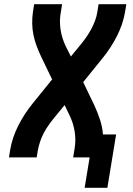

<svg xmlns="http://www.w3.org/2000/svg" viewBox="-20 -755 640 921"><path d="M386 146 410 0H331L337 -37Q345 -80 338.5 -122Q332 -164 314 -201L290 -251L240 -190Q226 -173 213 -154.5Q200 -136 190 -117Q180 -98 173 -77.5Q166 -57 162 -37L156 0H23L29 -37Q39 -96 68 -153Q97 -210 137 -259L230 -374L176 -486Q165 -510 155.5 -535Q146 -560 140.5 -587Q135 -614 134.5 -642Q134 -670 138 -698L144 -735H278L272 -698Q264 -655 270.5 -613Q277 -571 295 -534L320 -484L370 -545Q384 -562 396.5 -580.5Q409 -599 419 -618Q429 -637 436.5 -657.5Q444 -678 447 -698L453 -735H586L580 -698Q570 -639 541 -582Q512 -525 472 -476L379 -361L433 -249Q448 -216 459.5 -181.5Q471 -147 474 -110H537L495 146Z"/></svg>

Font: Iosevka Curly XBdEx
Style: Italic
Weight: 800
Width: 7
Italic angle: -9°
Monospace: yes
Designer: Belleve Invis
Foundry: Belleve Invis
Version: Version 11.1.0; ttfautohint (v1.8.3)